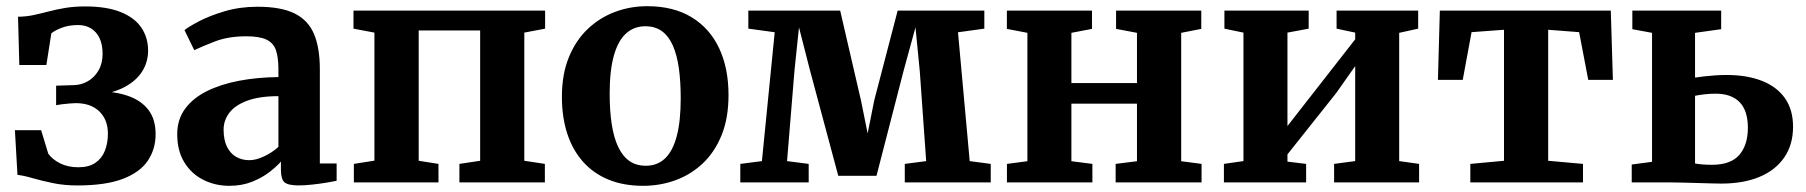

<svg xmlns="http://www.w3.org/2000/svg" viewBox="-20 -590 5840 621"><path d="M230.1 9.8Q187.6 9.8 151.1 2.2Q114.6 -5.3 85.8 -13.7Q57.1 -22.1 36.5 -24.4L28.2 -168.9H113L136.2 -92.8Q149.1 -74.6 174.2 -61.8Q199.4 -49 233.7 -49Q267.5 -49 288.5 -63.4Q309.5 -77.7 319.2 -102.4Q329 -127.1 329 -157.7Q329 -202.8 301.3 -229.6Q273.7 -256.4 224.9 -256.4Q218.4 -256.4 205.3 -255.3Q192.1 -254.3 179.5 -252.7Q166.9 -251.1 161.5 -249.8V-312.9L219.5 -314.7Q243.5 -315.3 264.5 -327.5Q285.4 -339.6 298.6 -362.1Q311.8 -384.7 311.8 -416.2Q311.8 -445.7 302.1 -466.4Q292.3 -487.1 274.5 -498.1Q256.8 -509 232.5 -509Q201.9 -509 178.9 -499.9Q155.8 -490.8 146 -482.1L130 -379.7H42.5L38.3 -535.9Q64 -536.1 87.7 -541.1Q111.4 -546.2 136.3 -552.7Q161.1 -559.2 190.1 -564.2Q219.2 -569.2 255.5 -569.2Q324.9 -569.2 370 -551.1Q415.2 -533 437.1 -500.8Q459 -468.7 459 -426.4Q459 -389.7 440.1 -359.4Q421.1 -329.1 383.9 -309Q346.6 -288.9 291.5 -282.4V-295.5Q349.9 -294.8 393 -280.2Q436 -265.6 459.6 -235.2Q483.3 -204.8 483.3 -155.9Q483.3 -107.9 458.2 -70.4Q433.1 -32.9 377.6 -11.6Q322.1 9.8 230.1 9.8Z M721.7 11Q676.5 11 638.1 -8.1Q599.7 -27.1 576.5 -64.5Q553.2 -101.8 553.2 -156.3Q553.2 -203.6 578.7 -238.2Q604.1 -272.8 649.1 -295.2Q694 -317.5 753.3 -328.8Q812.6 -340.1 880.5 -340.7V-366.2Q880.5 -404.7 872.4 -427.9Q864.3 -451.2 841.8 -461.9Q819.3 -472.6 776.3 -472.6Q718.5 -472.6 675.4 -456Q632.3 -439.4 608.3 -427.7L576.7 -492.6Q588.6 -502.6 622.8 -520.7Q656.9 -538.7 706.3 -553.5Q755.7 -568.2 812.8 -568.2Q889.3 -568.2 933.2 -546.3Q977.1 -524.3 995.8 -479.6Q1014.5 -434.9 1014.5 -366V-61.4H1068.8V-5.3Q1057.4 -2.7 1035.9 0.8Q1014.4 4.3 990.1 7Q965.8 9.7 946 9.7Q912.1 9.7 900.3 -0.3Q888.6 -10.3 888.6 -41.1V-67.4Q876.1 -52.8 852.5 -34.2Q828.9 -15.7 795.9 -2.4Q763 11 721.7 11ZM786.6 -71.9Q808.1 -71.9 834.7 -84.5Q861.2 -97.1 880.5 -114.9V-279Q818.1 -278.9 778.8 -264Q739.6 -249.1 721.4 -224.7Q703.2 -200.2 703.2 -170.7Q703.2 -138 713.8 -116.1Q724.3 -94.2 743.2 -83Q762 -71.9 786.6 -71.9Z M1124.5 0V-59.9L1191 -70.4V-484.5L1123.3 -497.3V-555.7H1743.1V-497.3L1675.8 -484.5V-70L1742.3 -59.9V0H1465.9V-59.9L1533 -70V-491.4H1334.2V-70L1398.2 -59.9V0Z M1797.4 -276.6Q1797.4 -349.9 1819.9 -404.8Q1842.4 -459.8 1881.2 -496.5Q1920 -533.2 1969.5 -551.6Q2018.9 -570 2073.1 -570Q2157.8 -570 2216.5 -534.5Q2275.2 -499 2305.7 -434.6Q2336.3 -370.1 2336.3 -282.4Q2336.3 -207.8 2313.8 -152.6Q2291.3 -97.4 2252.5 -61Q2213.6 -24.7 2164 -6.8Q2114.4 11 2060.2 11Q1996.9 11 1947.9 -9.1Q1899 -29.3 1865.6 -67Q1832.1 -104.7 1814.7 -157.9Q1797.4 -211 1797.4 -276.6ZM2068.9 -53.9Q2105.8 -53.9 2130.7 -77.3Q2155.7 -100.7 2168.7 -149.1Q2181.7 -197.5 2181.7 -272Q2181.7 -326.6 2175.6 -369.9Q2169.4 -413.1 2156 -443.3Q2142.5 -473.5 2120.7 -489.3Q2098.8 -505.1 2067.3 -505.1Q2030.6 -505.1 2004.8 -481.7Q1979 -458.3 1965.5 -410.2Q1951.9 -362 1951.9 -287Q1951.9 -231.9 1958.5 -188.6Q1965.1 -145.4 1979.2 -115.4Q1993.2 -85.4 2015.3 -69.6Q2037.5 -53.9 2068.9 -53.9Z M2374.4 0V-59.9L2444.3 -68.9L2485.7 -485.7L2400.4 -497.4V-555.7H2697.4L2764.7 -265.3L2786.3 -158.4L2807.6 -265.3L2883.4 -555.7H3163.7V-497.3L3078.5 -485.6L3116.4 -68.9L3184.4 -59.9V0H2906.4V-59.9L2975.6 -68.9L2955 -358.8L2941 -501.5L2902.4 -360.5L2814.9 -21.3H2691.3L2599.7 -362.8L2564.2 -501.6L2549.7 -362.3L2525.6 -68.9L2595.6 -59.9V0Z M3236.8 0V-59.9L3303 -68.6V-483.8L3236.6 -496.6V-555.7H3511.9V-496.6L3445.3 -483.8V-321.3H3657.4V-483.8L3589.8 -496.6V-555.7H3865.4V-496.6L3800.4 -483.8V-68.6L3866.3 -59.9V0H3588.4V-59.9L3657.4 -68.6V-254.7H3445.3V-68.6L3513.2 -59.9V0Z M3938.6 0V-59.9L4001.8 -69V-484.5L3940.2 -497.3V-555.7H4212.8V-497.3L4144.1 -484.5V-182.3L4204.2 -259.3L4363.2 -462.8V-484.5L4303 -497.3V-555.7H4566.9V-497.3L4505.5 -483.8V-69L4569.9 -59.9V0H4295V-59.9L4363.2 -69V-376.2L4301.9 -289.2L4144.1 -90.7V-67.2L4204.5 -59.9V0Z M4735.6 0V-59.9L4844.5 -70V-493.7L4739.6 -486L4711 -331.6H4630.8L4637 -555.7H5189.9L5196.7 -331.6H5117L5087.5 -486L4987.4 -493.7V-70L5100 -59.9V0Z M5257.6 0V-57.9L5323.3 -66.6V-483.8L5259.6 -495.6V-555.7H5546.9V-495.6L5462.4 -483.8V-339Q5474.1 -340.9 5490.4 -342.8Q5506.7 -344.6 5525.8 -346.1Q5544.9 -347.5 5564.3 -347.5Q5630.2 -347.5 5678.5 -328.6Q5726.9 -309.7 5753.1 -272.5Q5779.4 -235.2 5779.4 -180.1Q5779.4 -122.1 5751.1 -80.9Q5722.9 -39.7 5670.9 -17.9Q5618.9 3.8 5547 3.8Q5537.3 3.8 5516.1 3.2Q5494.9 2.5 5469.6 1.9Q5444.4 1.3 5421.8 0.6Q5399.3 0 5386.7 0ZM5516.8 -57Q5578.2 -57 5605.8 -89.2Q5633.3 -121.5 5633.3 -176.6Q5633.3 -232.2 5606.5 -259.6Q5579.7 -287 5529.4 -287Q5511.2 -287 5493.4 -285Q5475.5 -283 5462.4 -280.2V-61.2Q5472.7 -59.2 5487.1 -58.1Q5501.5 -57 5516.8 -57Z"/></svg>

Font: Merriweather Light
Style: Regular
Weight: 300
Designer: Eben Sorkin
Foundry: Eben Sorkin
Version: Version 2.100